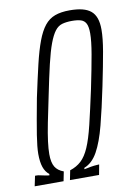

<svg xmlns="http://www.w3.org/2000/svg" viewBox="-89 -747 548 799"><g transform="rotate(-10 185.5 -348.0)"><path d="M-8 0 1 -43H4Q6 -43 8.5 -43Q11 -43 15 -42.5Q19 -42 25 -40.5Q31 -39 39.5 -37.5Q48 -36 60 -34L61 -40Q45 -52 37.5 -74Q30 -96 30 -130Q30 -158 38 -209Q46 -260 65 -361Q82 -441 95.5 -498Q109 -555 123.5 -593.5Q138 -632 156 -654.5Q174 -677 199.5 -686.5Q225 -696 262 -696Q293 -696 315 -690.5Q337 -685 351 -673.5Q365 -662 372 -642.5Q379 -623 379 -594Q379 -558 369.5 -503Q360 -448 342 -361Q323 -269 305.5 -201.5Q288 -134 265.5 -93.5Q243 -53 209 -40L208 -34Q214 -35 221.5 -36.5Q229 -38 236.5 -39.5Q244 -41 250.5 -41.5Q257 -42 262.5 -42.5Q268 -43 270 -43H272L264 0H141L149 -40Q177 -49 196.5 -67Q216 -85 231 -119.5Q246 -154 260 -212Q274 -270 293 -358Q311 -445 320.5 -500Q330 -555 330 -587Q330 -615 323 -628.5Q316 -642 301.5 -646.5Q287 -651 264 -651Q240 -651 222.5 -646Q205 -641 192 -624Q179 -607 167 -575Q155 -543 142.5 -490Q130 -437 114 -358Q101 -297 92 -251.5Q83 -206 79 -174.5Q75 -143 75 -121Q75 -86 86 -67.5Q97 -49 122 -40L114 0Z"/></g></svg>

Font: Saira UltraCondensed Light
Style: Italic
Weight: 300
Width: 1
Italic angle: -12°
Designer: Hector Gatti with collaboration of the Omnibus-Type team
Foundry: Omnibus-Type
Version: Version 1.101